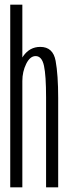

<svg xmlns="http://www.w3.org/2000/svg" viewBox="-20 -805 296 825"><path d="M24 0H76V-785H24ZM178 0H230V-383.5Q230 -483.5 219 -543.5Q208 -603.5 153 -603.5Q107.5 -603.5 79.8 -563.8Q52 -524 52 -473.5L76 -457Q76 -497 92.5 -530.5Q109 -564 133 -564Q160 -564 169 -522.2Q178 -480.5 178 -386Z"/></svg>

Font: Anybody ExtraCondensed Light
Style: Regular
Weight: 300
Width: 2
Version: Version 1.113;gftools[0.9.25]